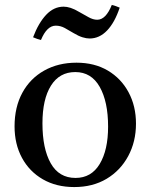

<svg xmlns="http://www.w3.org/2000/svg" viewBox="-20 -746 611 778"><path d="M281 12Q208 12 153.5 -19.5Q99 -51 69 -106.5Q39 -162 39 -234Q39 -312 70.5 -370Q102 -428 159 -460Q216 -492 290 -492Q363 -492 417 -460Q471 -428 501 -372Q531 -316 531 -245Q531 -172 499.5 -113.5Q468 -55 412 -21.5Q356 12 281 12ZM152 -246Q152 -144 185.5 -84.5Q219 -25 286 -25Q350 -25 384 -81.5Q418 -138 418 -233Q418 -334 384 -394Q350 -454 285 -454Q221 -454 186.5 -399Q152 -344 152 -246ZM433 -726Q442 -724 450 -721Q458 -718 465 -715Q445 -655 414 -622.5Q383 -590 343 -590Q330 -590 314 -595Q298 -600 278 -612Q260 -623 242.5 -632.5Q225 -642 206 -642Q170 -642 146 -584Q132 -587 114 -595Q136 -653 167 -686Q198 -719 238 -719Q251 -719 266.5 -714Q282 -709 302 -697Q320 -687 338.5 -676.5Q357 -666 374 -666Q409 -666 433 -726Z"/></svg>

Font: Tiro Gurmukhi
Style: Regular
Weight: 400
Designer: Gurmukhi: John Hudson & Fiona Ross. Latin: John Hudson.
Foundry: Tiro Typeworks Ltd.
Version: Version 1.52